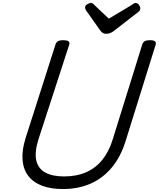

<svg xmlns="http://www.w3.org/2000/svg" viewBox="-20 -1256 1071 1295"><path d="M404 19Q322 19 263 -3.5Q204 -26 170.5 -70Q137 -114 132 -178.5Q127 -243 153 -326L355 -958Q360 -972 371.5 -978.5Q383 -985 407 -985Q430 -985 441 -978Q452 -971 447 -955L239 -315Q212 -228 225 -173Q238 -118 286 -92Q334 -66 412 -66Q497 -66 561.5 -94.5Q626 -123 670.5 -178.5Q715 -234 740 -315L940 -958Q945 -972 956.5 -978.5Q968 -985 991 -985Q1039 -985 1030 -955L827 -304Q794 -198 734 -126Q674 -54 591 -17.5Q508 19 404 19ZM895 -1236Q907 -1236 916.5 -1224Q926 -1212 926 -1201Q926 -1191 923 -1186Q920 -1181 915 -1177L753 -1051Q738 -1039 724.5 -1033.5Q711 -1028 695 -1028Q682 -1028 671.5 -1035Q661 -1042 653 -1055L561 -1185Q556 -1193 555 -1198Q554 -1203 554 -1207Q554 -1219 568.5 -1227.5Q583 -1236 593 -1236Q603 -1236 608 -1231Q613 -1226 619 -1220L714 -1130L866 -1221Q872 -1225 879 -1230.5Q886 -1236 895 -1236Z"/></svg>

Font: Playwrite NO
Style: Regular
Weight: 400
Designer: Veronika Burian, José Scaglione
Foundry: TypeTogether
Version: Version 1.002